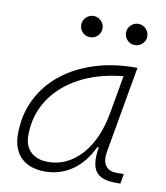

<svg xmlns="http://www.w3.org/2000/svg" viewBox="-82 -788 750 866"><g transform="rotate(10 293.0 -354.5)"><path d="M181.6 10.3Q110.8 10.3 72 -27.8Q33.2 -65.9 33.2 -135.3Q33.2 -223.1 68.4 -294.7Q103.5 -366.2 167 -417Q230.5 -467.8 316.4 -495.1Q402.3 -522.5 503.4 -522.5H512.2L442.4 -126Q435.1 -85.4 450.4 -62.7Q465.8 -40 500.5 -40H534.7L526.9 4.9H503.9Q436 4.9 412.8 -29.5Q389.6 -64 402.8 -138.7H395.5Q362.3 -66.9 306.9 -28.3Q251.5 10.3 181.6 10.3ZM189 -34.7Q274.9 -34.7 339.8 -105.5Q404.8 -176.3 427.2 -306.2L457 -474.6Q341.8 -463.4 257.3 -418Q172.9 -372.6 126.5 -300.5Q80.1 -228.5 80.1 -137.7Q80.1 -88.9 108.9 -61.8Q137.7 -34.7 189 -34.7ZM277.3 -621.6Q257.3 -621.6 242.9 -635.7Q228.5 -649.9 228.5 -669.9Q228.5 -689.9 242.9 -704.3Q257.3 -718.8 277.3 -718.8Q297.4 -718.8 311.8 -704.3Q326.2 -689.9 326.2 -669.9Q326.2 -649.9 311.8 -635.7Q297.4 -621.6 277.3 -621.6ZM482.4 -621.6Q462.4 -621.6 448 -635.7Q433.6 -649.9 433.6 -669.9Q433.6 -689.9 448 -704.3Q462.4 -718.8 482.4 -718.8Q502.4 -718.8 516.8 -704.3Q531.2 -689.9 531.2 -669.9Q531.2 -649.9 516.8 -635.7Q502.4 -621.6 482.4 -621.6Z"/></g></svg>

Font: Cascadia Mono ExtraLight
Style: Italic
Weight: 200
Italic angle: -10°
Monospace: yes
Designer: Aaron Bell
Foundry: Saja Typeworks
Version: Version 2404.023; ttfautohint (v1.8.4)